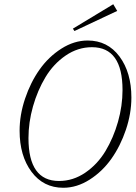

<svg xmlns="http://www.w3.org/2000/svg" viewBox="-20 -866 635 899"><path d="M328.6 -720.7 321.3 -731.9 510.3 -846.2 528.8 -814.9ZM276.4 13.2Q183.1 13.2 127.4 -61.8Q71.8 -136.7 71.8 -253.9Q71.8 -328.1 97.4 -404.3Q123 -480.5 165.3 -540.3Q207.5 -600.1 267.3 -638.2Q327.1 -676.3 390.6 -676.3Q483.9 -676.3 539.6 -601.3Q595.2 -526.4 595.2 -409.2Q595.2 -335 569.6 -258.8Q543.9 -182.6 501.7 -122.8Q459.5 -63 399.7 -24.9Q339.8 13.2 276.4 13.2ZM256.3 -18.6Q322.3 -18.6 379.4 -57.6Q436.5 -96.7 473.9 -158.7Q511.2 -220.7 532.5 -295.7Q553.7 -370.6 553.7 -444.3Q553.7 -645 410.6 -645Q344.7 -645 287.6 -606Q230.5 -566.9 193.1 -504.9Q155.8 -442.9 134.5 -367.9Q113.3 -293 113.3 -219.2Q113.3 -18.6 256.3 -18.6Z"/></svg>

Font: Elstob ExtraLight
Style: Italic
Weight: 200
Italic angle: -20°
Designer: Peter S. Baker
Version: Version 1.015